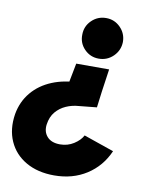

<svg xmlns="http://www.w3.org/2000/svg" viewBox="-119 -574 675 851"><g transform="rotate(10 218.0 -148.5)"><path d="M330 -209 318 -115 239 -107Q208 -105 181 -93Q154 -81 135.5 -59Q117 -37 112 -3Q107 31 126.5 53Q146 75 185 75Q219 75 246.5 57.5Q274 40 286 17L422 64Q391 135 328.5 175Q266 215 183 215Q109 215 56 184.5Q3 154 -21 100Q-45 46 -34 -23Q-24 -80 11 -122Q46 -164 101 -186.5Q156 -209 224 -209ZM290 -512Q328 -512 354.5 -485Q381 -458 381 -420Q380 -382 353 -355.5Q326 -329 288 -329Q250 -329 223.5 -356Q197 -383 198 -421Q198 -459 225 -485.5Q252 -512 290 -512ZM342 -290 322 -151H167L194 -290Z"/></g></svg>

Font: Figtree ExtraBold
Style: Italic
Weight: 800
Italic angle: -9.5°
Foundry: Erik Kennedy
Version: Version 2.001;gftools[0.9.30]